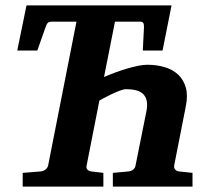

<svg xmlns="http://www.w3.org/2000/svg" viewBox="-20 -691 792 711"><path d="M397.9 0V-50.8L456.1 -56.2Q464.8 -57.1 472.7 -62.7Q480.5 -68.4 481.9 -78.1L522 -277.8Q526.9 -302.2 523.2 -318.1Q519.5 -334 509.3 -343.5Q499 -353 482.9 -356.9Q466.8 -360.8 446.8 -360.8Q438 -360.8 422.9 -355Q407.7 -349.1 392.1 -341.8Q376.5 -334.5 364 -327.6Q351.6 -320.8 348.1 -318.8L300.8 -78.1Q298.3 -68.4 304 -62.7Q309.6 -57.1 317.9 -56.2L362.8 -50.8V0H64V-50.8L130.9 -56.2Q140.1 -57.1 147.9 -62.7Q155.8 -68.4 158.2 -78.1L263.2 -610.8H171.9Q161.6 -610.8 157.2 -606.4Q152.8 -602.1 148.9 -590.8L118.2 -503.9H43.9L78.1 -670.9H615.2L582 -503.9H508.8L513.2 -590.8Q513.2 -601.6 510.5 -606.2Q507.8 -610.8 497.1 -610.8H405.8L365.2 -405.8Q385.7 -414.6 408 -422.9Q430.2 -431.2 451.4 -437.3Q472.7 -443.4 491.7 -447.3Q510.7 -451.2 524.9 -451.2Q560.1 -451.2 589.8 -442.4Q619.6 -433.6 639.6 -414.8Q659.7 -396 668 -366.9Q676.3 -337.9 668 -296.9L625 -78.1Q623.5 -68.4 629.2 -62.7Q634.8 -57.1 643.1 -56.2L692.9 -50.8V0Z"/></svg>

Font: Charis SIL
Style: Bold Italic
Weight: 700
Italic angle: -11°
Foundry: SIL International
Version: Version 4.112